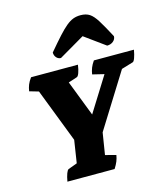

<svg xmlns="http://www.w3.org/2000/svg" viewBox="-131 -1015 969 1116"><g transform="rotate(-15 353.5 -457.5)"><path d="M135 0Q140 -29 147 -47.5Q154 -66 161 -69L215 -89L236 -225L111 -549L56 -565Q59 -585 66 -603Q73 -621 88 -641H370Q366 -612 359 -593Q352 -574 344 -572L292 -555L375 -340L505 -548L435 -565Q438 -585 445 -603Q452 -621 466 -641H707Q702 -612 695 -593Q688 -574 681 -572L611 -551L407 -224L386 -93L450 -76Q447 -57 440 -39.5Q433 -22 419 0ZM458 -915Q491 -915 512.5 -901Q534 -887 556.5 -851Q579 -815 615 -747Q615 -729 600 -716.5Q585 -704 563 -704L439 -794L285 -704Q269 -704 258 -716.5Q247 -729 247 -747Q290 -798 319.5 -830.5Q349 -863 371.5 -881.5Q394 -900 414 -907.5Q434 -915 458 -915Z"/></g></svg>

Font: Petrona Black
Style: Italic
Weight: 900
Italic angle: -9°
Designer: Ringo R. Seeber
Foundry: Ringo R. Seeber
Version: Version 2.001; ttfautohint (v1.8.3)